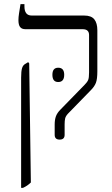

<svg xmlns="http://www.w3.org/2000/svg" viewBox="-20 -667 541 927"><path d="M268 7Q244 7 244 -16V-66Q244 -89 250 -105.5Q256 -122 272 -138L388 -257Q401 -270 405.5 -280.5Q410 -291 410 -317V-498Q410 -526 379 -526H103Q85 -526 77 -536.5Q69 -547 69 -570Q69 -584 72 -603Q75 -622 79 -647H98V-636Q98 -592 133 -592H386Q421 -592 435.5 -573.5Q450 -555 450 -521V-323Q450 -285 443 -267Q436 -249 419 -232L308 -118Q297 -106 294.5 -95Q292 -84 292 -67V-16Q292 7 268 7ZM82 240V-292Q82 -323 86.5 -338Q91 -353 103 -359L116 -367L121 -361L129 214Q121 222 111.5 228.5Q102 235 91 240ZM233 -306Q233 -340 261 -340Q290 -340 290 -306Q290 -271 261 -271Q233 -271 233 -306Z"/></svg>

Font: Noto Serif Hebrew SemiCondensed Light
Style: Regular
Weight: 300
Width: 4
Designer: Monotype Design Team
Foundry: Monotype Imaging Inc.
Version: Version 2.004; ttfautohint (v1.8.4.7-5d5b)